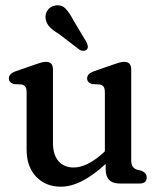

<svg xmlns="http://www.w3.org/2000/svg" viewBox="-20 -693 599 725"><path d="M80.5 -128V-343.5Q80.5 -359 75.8 -365.5Q71 -372 61.5 -374L32 -375.5Q13.5 -381.5 13.5 -397Q13.5 -414.5 38 -423.5L108.5 -448Q124 -453.5 134.2 -456.5Q144.5 -459.5 153.5 -459.5Q180 -459.5 180 -431V-153.5Q180 -108 201.2 -84.2Q222.5 -60.5 258 -60.5Q282.5 -60.5 310.2 -73.8Q338 -87 369.5 -115.5L376 -122V-343.5Q376 -359 371.2 -365.5Q366.5 -372 357 -374L327.5 -375.5Q309 -381.5 309 -397Q309 -414.5 333.5 -423.5L404 -448Q419.5 -453.5 429.8 -456.5Q440 -459.5 449 -459.5Q475.5 -459.5 475.5 -431V-89Q475.5 -72 481 -64Q486.5 -56 497 -52.5L515 -48Q534 -39.5 534 -23Q534 0 507 0H432.5Q379 0 379 -54V-74Q286 12 209.5 12Q152.5 12 116.5 -25.8Q80.5 -63.5 80.5 -128ZM256.5 -617.5 306.5 -534Q310 -526.5 311.5 -519.2Q313 -512 307.5 -506Q302.5 -501 294.8 -501Q287 -501 280.5 -505L201.5 -565.5Q179.5 -578.5 167.5 -591.2Q155.5 -604 152.5 -621.5Q149.5 -638.5 159.2 -653.5Q169 -668.5 188 -672Q211.5 -676.5 226.8 -661Q242 -645.5 256.5 -617.5Z"/></svg>

Font: Fraunces 72pt S100
Style: Regular
Weight: 400
Version: Version 1.000; ttfautohint (v1.8.3)